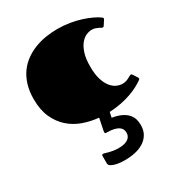

<svg xmlns="http://www.w3.org/2000/svg" viewBox="-189 -635 966 1045"><g transform="rotate(-30 294.5 -112.5)"><path d="M380.9 -247.1Q380.9 -197.8 391.4 -165Q401.9 -132.3 418 -113Q434.1 -93.8 452.6 -85.9Q471.2 -78.1 487.3 -78.1Q499.5 -78.1 509.8 -81.3Q520 -84.5 527.8 -88.6Q535.6 -92.8 541 -95.9Q546.4 -99.1 549.3 -99.1Q553.7 -99.1 555.4 -97.7Q557.1 -96.2 559.6 -92.3L576.7 -65.9Q579.1 -62 579.1 -59.1Q579.1 -55.7 577.1 -53.7Q575.2 -51.8 573.2 -50.3Q558.1 -39.6 536.6 -28.1Q515.1 -16.6 487.1 -6.6Q459 3.4 424.6 10.5Q390.1 17.6 349.6 19.5L342.8 52.2Q377.4 57.6 400.1 68.6Q422.9 79.6 436.5 94.7Q450.2 109.9 455.6 127.7Q460.9 145.5 460.9 164.6Q460.9 199.2 446.5 222.9Q432.1 246.6 408.2 261.2Q384.3 275.9 353.8 282.2Q323.2 288.6 291 288.6Q280.8 288.6 264.6 287.4Q248.5 286.1 233.2 282.2Q217.8 278.3 206.8 271.7Q195.8 265.1 195.8 253.9V207Q195.8 202.1 198.2 200.4Q200.7 198.7 203.1 198.7Q209 198.7 216.3 201.2Q223.6 203.6 234.4 206.5Q245.1 209.5 259.8 211.9Q274.4 214.4 295.9 214.4Q316.9 214.4 331.5 210.2Q346.2 206.1 355.5 198.7Q364.7 191.4 368.7 182.1Q372.6 172.9 372.6 162.6Q372.6 150.4 367.4 140.4Q362.3 130.4 351.1 123.3Q339.8 116.2 322 112.3Q304.2 108.4 278.8 108.4Q276.4 108.4 272.2 107.7Q268.1 106.9 268.1 99.1Q268.1 97.2 269.5 89.4Q271 81.5 273.4 70.1Q275.9 58.6 278.6 44.9Q281.2 31.2 284.2 17.6Q234.4 13.2 187.7 -3.4Q141.1 -20 105.2 -51.8Q69.3 -83.5 47.6 -131.6Q25.9 -179.7 25.9 -247.1Q25.9 -296.9 38.1 -336.2Q50.3 -375.5 71.5 -405Q92.8 -434.6 121.6 -455.3Q150.4 -476.1 183.8 -489.3Q217.3 -502.4 253.9 -508.3Q290.5 -514.2 327.1 -514.2Q367.2 -514.2 404.3 -508.1Q441.4 -502 472.9 -491.9Q504.4 -481.9 529.5 -470Q554.7 -458 570.3 -446.3Q572.3 -444.8 574.2 -442.9Q576.2 -440.9 576.2 -437.5Q576.2 -434.1 573.7 -430.7L556.6 -404.3Q554.2 -400.4 552.5 -398.9Q550.8 -397.5 546.4 -397.5Q543.5 -397.5 538.6 -400.4Q533.7 -403.3 526.4 -407Q519 -410.6 509.3 -413.8Q499.5 -417 487.3 -417Q471.2 -417 452.6 -408.9Q434.1 -400.9 418 -381.3Q401.9 -361.8 391.4 -329.1Q380.9 -296.4 380.9 -247.1Z"/></g></svg>

Font: Fascinate Cyrillic
Style: Regular
Weight: 900
Designer: Denis Ignatov
Foundry: Astigmatic (AOETI)
Version: Version 1.00 November 30, 2018, initial release